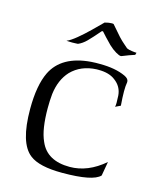

<svg xmlns="http://www.w3.org/2000/svg" viewBox="-104 -741 685 825"><g transform="rotate(15 238.5 -328.0)"><path d="M251 10Q148 10 106 -23Q47 -68 47 -220Q47 -325 76 -385Q119 -473 248 -483Q259 -484 268.5 -484Q278 -484 287 -484Q356 -484 401 -463Q420 -454 420 -441V-438Q417 -422 417 -397Q417 -372 420 -334L397 -323Q399 -329 399 -341Q399 -347 398.5 -355Q398 -363 398 -373Q395 -413 362 -437Q335 -458 288 -458H279Q210 -455 167 -411Q130 -371 122 -306Q119 -276 119 -243Q119 -197 124.5 -160.5Q130 -124 142 -98Q174 -23 275 -23Q356 -23 429 -86L418 -23Q387 10 251 10ZM364 -540Q357 -540 341.5 -549Q326 -558 309 -574Q291 -592 282 -602Q273 -612 264 -622Q263 -623 261 -623Q259 -623 258 -622Q227 -586 209.5 -568.5Q192 -551 173 -543Q170 -543 163 -542.5Q156 -542 148 -542Q139 -542 131.5 -542.5Q124 -543 122 -543Q139 -550 164.5 -571Q190 -592 216 -617.5Q242 -643 260 -661Q278 -666 292 -666Q295 -666 296.5 -665.5Q298 -665 299 -665L340 -618Q354 -603 366 -593Q378 -583 382 -579Q390 -575 404.5 -573Q419 -571 426 -571L423 -561Q413 -558 398 -552.5Q383 -547 371 -542Q367 -540 364 -540Z"/></g></svg>

Font: Gideon Roman
Style: Regular
Weight: 400
Designer: Robert E. Leuschke
Foundry: Robert E. Leuschke
Version: Version 2.010